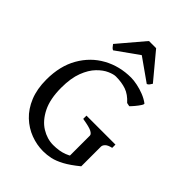

<svg xmlns="http://www.w3.org/2000/svg" viewBox="-246 -957 1082 1082"><g transform="rotate(45 294.5 -416.5)"><path d="M566.4 -274.4Q538.6 -268.1 527.6 -256.8Q516.6 -245.6 516.6 -234.4V-77.6Q516.6 -77.6 503.2 -72Q489.7 -66.4 472.4 -59.6Q455.1 -52.7 441.9 -48.6Q428.7 -44.4 428.7 -47.9V-234.4Q428.7 -245.1 410.9 -255.1Q393.1 -265.1 335.4 -274.4V-300.3H566.4ZM517.6 -580.1Q522 -576.7 512.7 -562.3Q503.4 -547.9 490 -532Q476.6 -516.1 468.3 -508.3L447.3 -512.7Q415 -548.8 379.2 -561.3Q343.3 -573.7 296.9 -573.7Q278.8 -573.7 249.8 -561Q220.7 -548.3 191.7 -518.6Q162.6 -488.8 143.1 -438Q123.5 -387.2 123.5 -311Q123.5 -221.7 152.3 -163.8Q181.2 -106 226.3 -78.1Q271.5 -50.3 319.8 -50.3Q369.6 -50.3 405.5 -64.5Q441.4 -78.6 466.8 -102.5Q471.2 -100.6 482.4 -95.5Q493.7 -90.3 504.2 -85.2Q514.6 -80.1 516.6 -77.6Q468.3 -38.1 431.4 -18.3Q394.5 1.5 364.3 8.1Q334 14.6 304.2 14.6Q253.9 14.6 205.3 -3.7Q156.7 -22 117.4 -59.1Q78.1 -96.2 54.9 -152.6Q31.7 -209 31.7 -284.2Q31.7 -392.6 76.2 -470Q120.6 -547.4 195.6 -588.6Q270.5 -629.9 362.3 -629.9Q383.8 -629.9 412.1 -624Q440.4 -618.2 468.3 -607.2Q496.1 -596.2 517.6 -580.1ZM473.1 -691.9Q467.3 -682.6 462.6 -676.3Q458 -669.9 449.7 -666.5L314.9 -761.7L181.2 -666.5Q173.3 -669.9 168 -676.3Q162.6 -682.6 155.8 -691.9L287.1 -846.7H344.2Z"/></g></svg>

Font: Gentium Book Plus
Style: Regular
Weight: 400
Designer: Victor Gaultney, Annie Olsen, Iska Routamaa, Becca Hirsbrunner
Foundry: SIL International
Version: Version 6.101